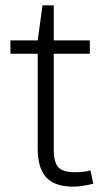

<svg xmlns="http://www.w3.org/2000/svg" viewBox="-20 -691 391 718"><path d="M254 7Q185 7 153 -27.5Q121 -62 121 -135V-540L139 -671H181V-135Q181 -84 198 -65.5Q215 -47 261 -47Q275 -47 289.5 -48.5Q304 -50 318 -54L329 -4Q317 -1 304.5 1.5Q292 4 279 5.5Q266 7 254 7ZM19 -540H316V-490H19Z"/></svg>

Font: Pathway Extreme 8pt Thin
Style: Regular
Weight: 100
Designer: Eduardo Rodriguez Tunni
Foundry: Eduardo Rodriguez Tunni
Version: Version 1.000